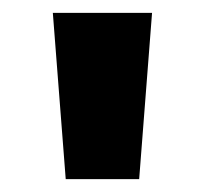

<svg xmlns="http://www.w3.org/2000/svg" viewBox="-20 -734 318 298"><path d="M216 -714H62L82 -456H196Z"/></svg>

Font: Noto Sans Ethiopic ExtraBold
Style: Regular
Weight: 800
Designer: Monotype Design Team
Foundry: Monotype Imaging Inc.
Version: Version 2.102